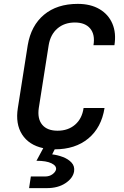

<svg xmlns="http://www.w3.org/2000/svg" viewBox="-20 -760 640 990"><path d="M130 210 139 150H212Q235 150 250.5 138.5Q266 127 269 114Q272 95 245.5 82Q219 69 168 69L203 4Q129 -12 94 -66.5Q59 -121 72 -203L123 -527Q140 -628 207 -684Q274 -740 381 -740Q447 -740 493 -713Q539 -686 559.5 -638Q580 -590 570 -527H462Q471 -582 445 -613Q419 -644 366 -644Q312 -644 276 -613Q240 -582 231 -527L180 -203Q172 -148 197.5 -117Q223 -86 277 -86Q331 -86 367 -117Q403 -148 411 -203H519Q503 -102 435.5 -46Q368 10 262 10L249 36Q276 39 304 49.5Q332 60 349 78.5Q366 97 362 124Q356 159 317.5 184.5Q279 210 222 210Z"/></svg>

Font: JetBrains Mono NL SemiBold
Style: Italic
Weight: 600
Italic angle: -9°
Monospace: yes
Designer: Philipp Nurullin, Konstantin Bulenkov
Foundry: JetBrains
Version: Version 2.305; ttfautohint (v1.8.4.7-5d5b)